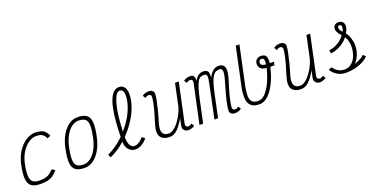

<svg xmlns="http://www.w3.org/2000/svg" viewBox="-22 -1636 4845 2471"><g transform="rotate(-20 2400.0 -400.0)"><path d="M428 -116 467 -87Q433 -49 401 -26.5Q369 -4 329 5Q289 14 230 14Q149 14 107 -16Q65 -46 59 -117.5Q53 -189 80 -313Q96 -385 127.5 -443.5Q159 -502 200.5 -544Q242 -586 289 -609Q336 -632 382 -632Q431 -632 463.5 -622.5Q496 -613 518.5 -590.5Q541 -568 559 -528L514 -507Q500 -537 482.5 -554.5Q465 -572 441 -579Q417 -586 381 -586Q331 -586 279.5 -551Q228 -516 187 -453Q146 -390 128 -305Q106 -201 109 -141.5Q112 -82 142 -57Q172 -32 231 -32Q279 -32 311.5 -39.5Q344 -47 371 -65.5Q398 -84 428 -116Z M836 14Q753 14 711.5 -16.5Q670 -47 664.5 -118.5Q659 -190 686 -313Q706 -409 747.5 -480.5Q789 -552 845 -592Q901 -632 964 -632Q1047 -632 1088.5 -601.5Q1130 -571 1135.5 -500Q1141 -429 1114 -305Q1094 -210 1052.5 -138Q1011 -66 955.5 -26Q900 14 836 14ZM837 -32Q888 -32 933.5 -67Q979 -102 1013.5 -165.5Q1048 -229 1066 -313Q1088 -418 1086 -477.5Q1084 -537 1054.5 -561.5Q1025 -586 963 -586Q912 -586 866.5 -551Q821 -516 786.5 -453Q752 -390 734 -305Q712 -201 714 -141Q716 -81 746 -56.5Q776 -32 837 -32Z M1533 14Q1475 14 1439 -28Q1403 -69 1403 -137Q1377 -114 1349 -93Q1274 -36 1193 0L1173 -42Q1249 -76 1320 -131Q1364 -165 1404 -204Q1405 -318 1414 -415Q1425 -539 1448 -628.5Q1471 -718 1509 -766Q1547 -814 1601 -814Q1646 -814 1672 -780Q1698 -746 1698 -685Q1698 -611 1672 -531Q1646 -451 1598.5 -372Q1551 -293 1488 -222Q1471 -203 1453 -185Q1453 -177 1453 -169Q1453 -108 1475 -70Q1497 -32 1533 -32Q1562 -32 1596 -53Q1630 -74 1655 -108L1695 -80Q1663 -38 1618.5 -12Q1574 14 1533 14ZM1454 -257Q1511 -322 1554 -393Q1598 -467 1623 -542Q1648 -617 1648 -685Q1648 -725 1633.5 -746Q1619 -767 1593 -767Q1569 -767 1548 -739.5Q1527 -712 1509.5 -660Q1492 -608 1479.5 -534.5Q1467 -461 1460 -369Q1456 -316 1454 -257Z M1876 -565 1852 -602Q1866 -616 1890.5 -624Q1915 -632 1940 -632Q1972 -632 1991.5 -616Q2011 -600 2011 -574Q2011 -546 2000.5 -491.5Q1990 -437 1972 -365Q1954 -293 1929 -213Q1899 -115 1920 -73.5Q1941 -32 2002 -32Q2032 -32 2062.5 -51.5Q2093 -71 2121 -104Q2149 -137 2173 -176Q2197 -215 2214 -255.5Q2231 -296 2238 -330L2299 -618H2350L2236 -85Q2235 -80 2234.5 -74.5Q2234 -69 2234 -65Q2234 -50 2244.5 -41Q2255 -32 2271 -32Q2282 -32 2294.5 -37.5Q2307 -43 2317 -53L2341 -16Q2327 -3 2303 5.5Q2279 14 2253 14Q2233 14 2214.5 3.5Q2196 -7 2187.5 -27.5Q2179 -48 2185 -78L2205 -170Q2162 -90 2110.5 -38Q2059 14 2001 14Q1909 14 1874 -40.5Q1839 -95 1879 -217Q1903 -291 1921 -357.5Q1939 -424 1949 -475Q1959 -526 1959 -553Q1959 -568 1949 -577Q1939 -586 1922 -586Q1911 -586 1898.5 -580.5Q1886 -575 1876 -565Z M2894 14Q2862 14 2842.5 -2Q2823 -18 2823 -44Q2823 -72 2833.5 -126.5Q2844 -181 2863 -253Q2882 -325 2906 -405Q2936 -503 2933.5 -544.5Q2931 -586 2896 -586Q2867 -586 2844 -575.5Q2821 -565 2801.5 -535Q2782 -505 2764 -447.5Q2746 -390 2726 -296L2664 0H2614L2699 -405Q2712 -467 2719 -507Q2726 -547 2718.5 -566.5Q2711 -586 2681 -586Q2653 -586 2632 -575.5Q2611 -565 2594 -534.5Q2577 -504 2559.5 -446.5Q2542 -389 2522 -294L2459 0H2409L2523 -533Q2524 -538 2524.5 -543.5Q2525 -549 2525 -553Q2525 -586 2492 -586Q2482 -586 2467 -580.5Q2452 -575 2442 -565L2418 -602Q2432 -616 2456.5 -624Q2481 -632 2506 -632Q2549 -632 2560 -606Q2571 -580 2566 -543Q2574 -561 2590.5 -582Q2607 -603 2630.5 -617.5Q2654 -632 2682 -632Q2716 -632 2732.5 -622Q2749 -612 2755 -596Q2761 -580 2760.5 -560.5Q2760 -541 2760 -523Q2787 -577 2821 -604.5Q2855 -632 2897 -632Q2964 -632 2979.5 -577.5Q2995 -523 2955 -401Q2931 -327 2913 -260.5Q2895 -194 2885 -143Q2875 -92 2875 -65Q2875 -50 2885.5 -41Q2896 -32 2912 -32Q2923 -32 2935.5 -37.5Q2948 -43 2958 -53L2982 -16Q2968 -3 2944 5.5Q2920 14 2894 14Z M3587 -438 3579 -392H3522Q3494 -270 3448 -178.5Q3402 -87 3346 -36.5Q3290 14 3231 14Q3152 14 3115 -20.5Q3078 -55 3072.5 -117Q3067 -179 3082 -262L3197 -800H3247L3132 -262Q3119 -193 3119 -141.5Q3119 -90 3144 -61Q3169 -32 3232 -32Q3278 -32 3323 -77.5Q3368 -123 3407 -205Q3446 -287 3473 -396Q3427 -396 3398 -418.5Q3369 -441 3369 -484Q3369 -518 3391 -541.5Q3413 -565 3454 -565Q3505 -565 3522 -534Q3539 -503 3531 -438ZM3411 -488Q3411 -463 3430 -452Q3449 -441 3480 -441Q3484 -462 3484 -481.5Q3484 -501 3476.5 -514Q3469 -527 3449 -527Q3429 -527 3420 -514.5Q3411 -502 3411 -488Z M3676 -565 3652 -602Q3666 -616 3690.5 -624Q3715 -632 3740 -632Q3772 -632 3791.5 -616Q3811 -600 3811 -574Q3811 -546 3800.5 -491.5Q3790 -437 3772 -365Q3754 -293 3729 -213Q3699 -115 3720 -73.5Q3741 -32 3802 -32Q3832 -32 3862.5 -51.5Q3893 -71 3921 -104Q3949 -137 3973 -176Q3997 -215 4014 -255.5Q4031 -296 4038 -330L4099 -618H4150L4036 -85Q4035 -80 4034.5 -74.5Q4034 -69 4034 -65Q4034 -50 4044.5 -41Q4055 -32 4071 -32Q4082 -32 4094.5 -37.5Q4107 -43 4117 -53L4141 -16Q4127 -3 4103 5.5Q4079 14 4053 14Q4033 14 4014.5 3.5Q3996 -7 3987.5 -27.5Q3979 -48 3985 -78L4005 -170Q3962 -90 3910.5 -38Q3859 14 3801 14Q3709 14 3674 -40.5Q3639 -95 3679 -217Q3703 -291 3721 -357.5Q3739 -424 3749 -475Q3759 -526 3759 -553Q3759 -568 3749 -577Q3739 -586 3722 -586Q3711 -586 3698.5 -580.5Q3686 -575 3676 -565Z M4417 14Q4350 14 4298 -16.5Q4246 -47 4216 -98L4260 -118Q4283 -79 4323.5 -55.5Q4364 -32 4407 -32Q4467 -32 4508.5 -67.5Q4550 -103 4571.5 -161.5Q4593 -220 4593 -288Q4593 -324 4582.5 -360.5Q4572 -397 4555 -421Q4530 -386 4491.5 -357.5Q4453 -329 4407.5 -310.5Q4362 -292 4316 -286L4307 -332Q4371 -339 4430.5 -374Q4490 -409 4524 -461Q4497 -487 4482 -515Q4467 -543 4467 -562Q4467 -593 4485.5 -612.5Q4504 -632 4538 -632Q4574 -632 4594.5 -612Q4615 -592 4615 -559Q4615 -540 4607 -513.5Q4599 -487 4582 -464Q4610 -430 4626.5 -379.5Q4643 -329 4643 -282Q4643 -214 4620.5 -155.5Q4598 -97 4556 -53Q4579 -61 4605.5 -73Q4632 -85 4656 -100Q4680 -115 4693 -130L4724 -98Q4695 -65 4646.5 -39.5Q4598 -14 4539 0Q4480 14 4417 14ZM4549 -497Q4560 -516 4563.5 -530Q4567 -544 4567 -555Q4567 -572 4560.5 -581.5Q4554 -591 4540 -591Q4528 -591 4521.5 -583.5Q4515 -576 4515 -563Q4515 -547 4524 -531.5Q4533 -516 4549 -497Z"/></g></svg>

Font: Victor Mono Thin Thin
Style: Italic
Weight: 250
Italic angle: -12°
Monospace: yes
Version: Version 1.561;gftools[0.9.30]